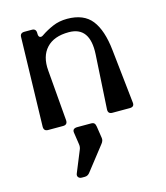

<svg xmlns="http://www.w3.org/2000/svg" viewBox="-124 -655 905 1049"><g transform="rotate(-15 328.0 -130.5)"><path d="M230 51Q226 26 256 26H333Q346 26 351.5 32Q357 38 359 51L369 117Q372 133 359 149L255 282Q243 299 225 299H209Q195 299 188.5 290.5Q182 282 187 270L236 150Q243 135 240 118ZM583 -25Q586 0 559 0H461Q436 0 437 -25L455 -332Q464 -487 344 -487Q260 -487 217.5 -441Q175 -395 182 -314L206 -25Q207 0 182 0H97Q73 0 73 -25L86 -528Q86 -552 111 -552H153Q177 -552 177 -527V-523Q177 -507 185.5 -503Q194 -499 206 -508Q235 -528 272 -544Q309 -560 354 -560Q448 -560 493 -502.5Q538 -445 550 -330Z"/></g></svg>

Font: OpenDyslexic 3
Style: Regular
Weight: 400
Designer: Abelardo Gonzalez
Version: Version 1.000;PS 001.001;hotconv 1.0.56